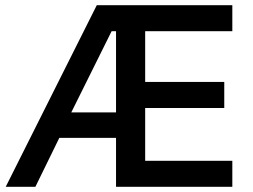

<svg xmlns="http://www.w3.org/2000/svg" viewBox="-20 -718 973 738"><path d="M426 0V-188H208L116 0H2L352 -698H873V-598H538V-403H842V-303H538V-100H873V0ZM426 -598H409L254 -286H426Z"/></svg>

Font: IBM Plex Sans Medium
Style: Regular
Weight: 500
Designer: Mike Abbink, Paul van der Laan, Pieter van Rosmalen
Foundry: Bold Monday
Version: Version 3.201